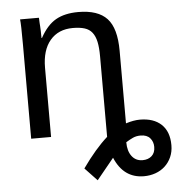

<svg xmlns="http://www.w3.org/2000/svg" viewBox="-53 -588 791 846"><g transform="rotate(-5 342.5 -165.0)"><path d="M403 -335Q403 -374 397.5 -399.5Q392 -425 379.5 -441Q367 -457 346 -463.5Q325 -470 294 -470Q230 -470 193.5 -427Q157 -384 157 -306V0H69V-416Q69 -508 66 -528H149Q150 -527 150 -515Q150 -509 150.5 -504Q151 -499 151.5 -490.5Q152 -482 152.5 -469.5Q153 -457 153 -438H155Q185 -493 224.5 -515.5Q264 -538 324 -538Q411 -538 451 -495Q491 -452 491 -352V-31Q526 -42 553 -42Q614 -42 648 -10Q682 22 682 82Q682 111 671.5 134.5Q661 158 643 174.5Q625 191 601 199.5Q577 208 550 208Q460 208 421 115L345 208L291 151Q350 68 403 21ZM606 83Q606 60 592 44Q578 28 550 28Q531 28 516 35Q501 42 485 52Q485 91 502.5 114Q520 137 550 137Q575 137 590.5 123Q606 109 606 83Z"/></g></svg>

Font: Libra Sans
Style: Regular
Weight: 400
Foundry: Context Ltd
Version: Version 1.000; ttfautohint (v1.3)